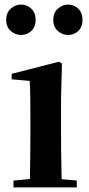

<svg xmlns="http://www.w3.org/2000/svg" viewBox="-20 -820 389 840"><path d="M72 -667Q47 -667 27 -684.5Q7 -702 7 -733Q7 -764 27 -782Q47 -800 72 -800Q98 -800 117 -782Q136 -764 136 -733Q136 -702 117 -684.5Q98 -667 72 -667ZM278 -667Q253 -667 233 -684.5Q213 -702 213 -733Q213 -764 233 -782Q253 -800 278 -800Q304 -800 322.5 -782Q341 -764 341 -733Q341 -702 322.5 -684.5Q304 -667 278 -667ZM39 0V-30L146 -40H208L316 -30V0ZM110 0Q111 -25 111.5 -67Q112 -109 112.5 -154.5Q113 -200 113 -235V-308Q113 -358 112.5 -394Q112 -430 110 -466L31 -473V-497L238 -550L251 -542L247 -388V-235Q247 -200 247.5 -154.5Q248 -109 249 -67Q250 -25 251 0Z"/></svg>

Font: Noto Serif TC
Style: Bold
Weight: 700
Designer: Ryoko NISHIZUKA 西塚涼子 (kana & ideographs); Frank Grießhammer (Latin, Greek & Cyrillic); Wenlong ZHANG 张文龙 (bopomofo); San
Foundry: Adobe
Version: Version 2.002-H1;hotconv 1.1.0;makeotfexe 2.6.0